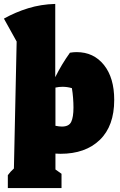

<svg xmlns="http://www.w3.org/2000/svg" viewBox="-33 -772 613 980"><path d="M7 188V122Q20 104 38 88L52 -560L-13 -677Q46 -710 111 -730Q176 -750 249 -752V-378Q281 -443 324 -503Q342 -506 358 -506Q445 -506 497.5 -440.5Q550 -375 550 -262Q550 -129 476.5 -58Q403 13 276 13Q263 13 250 12V93L281 115V188ZM286 -329Q268 -329 250 -325V-130Q269 -126 283 -126Q319 -126 330.5 -150Q342 -174 342 -223Q342 -246 340 -272Q338 -298 334 -322Q311 -329 286 -329Z"/></svg>

Font: Piazzolla Black
Style: Regular
Weight: 900
Designer: Juan Pablo del Peral
Foundry: Huerta Tipografica
Version: Version 1.330